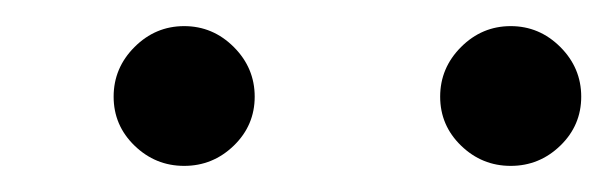

<svg xmlns="http://www.w3.org/2000/svg" viewBox="-20 -740 465 147"><path d="M121 -613Q99 -613 83 -628.5Q67 -644 67 -666Q67 -688 83 -704Q99 -720 121 -720Q143 -720 159 -704Q175 -688 175 -666Q175 -644 159 -628.5Q143 -613 121 -613ZM371 -613Q349 -613 333 -628.5Q317 -644 317 -666Q317 -688 333 -704Q349 -720 371 -720Q393 -720 409 -704Q425 -688 425 -666Q425 -644 409 -628.5Q393 -613 371 -613Z"/></svg>

Font: Figtree Medium
Style: Italic
Weight: 500
Italic angle: -9.5°
Foundry: Erik Kennedy
Version: Version 2.001; ttfautohint (v1.8.4.7-5d5b);gftools[0.9.27]